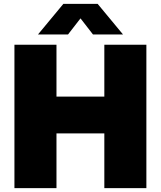

<svg xmlns="http://www.w3.org/2000/svg" viewBox="-20 -971 830 991"><path d="M54.5 0V-740H271.5V-472.5H518.5V-740H735.5V0H518.5V-282.5H271.5V0ZM176 -793 307 -951H484L615 -793H460L380.5 -895.5H410.5L331 -793Z"/></svg>

Font: Encode Sans Condensed Thin Black
Style: Regular
Weight: 900
Version: Version 3.002